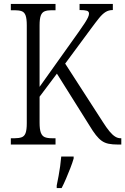

<svg xmlns="http://www.w3.org/2000/svg" viewBox="-20 -734 636 975"><path d="M35 0V-32H55Q76 -32 90 -37Q104 -42 110 -58.5Q116 -75 116 -108V-606Q116 -639 110 -655.5Q104 -672 90.5 -677Q77 -682 55 -682H35V-714H262V-682H241Q220 -682 206.5 -676.5Q193 -671 187 -654.5Q181 -638 181 -605V-293L379 -571Q399 -599 410.5 -617Q422 -635 427 -646Q432 -657 432 -665Q432 -676 421 -679.5Q410 -683 384 -683V-714H553V-683Q532 -683 516 -673Q500 -663 483 -642Q466 -621 441 -587L311 -411L502 -115Q521 -85 536 -67Q551 -49 564.5 -40.5Q578 -32 592 -32H596V0H579Q551 0 531.5 -4Q512 -8 497 -18.5Q482 -29 467 -48Q452 -67 434 -97L269 -360L181 -243V-111Q181 -77 187.5 -60Q194 -43 207.5 -37.5Q221 -32 243 -32H262V0ZM268 208Q273 184 277.5 159.5Q282 135 285.5 110Q289 85 291 61H354V71Q348 92 337.5 119Q327 146 315.5 173Q304 200 293 221H268Z"/></svg>

Font: Noto Serif Khmer Condensed Light
Style: Regular
Weight: 300
Width: 3
Designer: Danh Hong and the Monotype Design Team
Foundry: Monotype Imaging Inc.
Version: Version 2.004